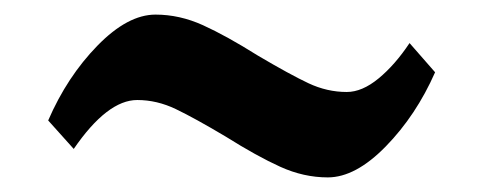

<svg xmlns="http://www.w3.org/2000/svg" viewBox="-20 -442 663 263"><path d="M333 -366Q377 -340 402.5 -328Q428 -316 455 -316Q476 -316 498.5 -334.5Q521 -353 541 -383L576 -343Q550 -284 508.5 -241.5Q467 -199 429 -199Q396 -199 364 -213.5Q332 -228 289 -255Q247 -280 221 -292.5Q195 -305 168 -305Q127 -305 81 -238L46 -277Q72 -337 113.5 -379.5Q155 -422 193 -422Q226 -422 258 -407.5Q290 -393 333 -366Z"/></svg>

Font: InknutAntiqua
Style: Medium
Weight: 500
Designer: Claus Eggers Srensen
Foundry: Claus Eggers Srensen
Version: Version 1.000; ttfautohint (v1.2) -l 7 -r 28 -G 50 -x 13 -D 